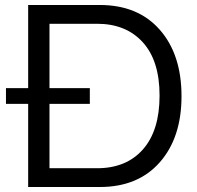

<svg xmlns="http://www.w3.org/2000/svg" viewBox="-20 -749 789 769"><path d="M3.9 -333V-396H92.8V-729H379.9Q532.7 -729 619.9 -629.9Q707 -530.8 707 -363.8Q707 -197.8 619.9 -98.9Q532.7 0 379.9 0H92.8V-333ZM178.2 -75.2H369.1Q485.8 -75.2 552.5 -150.6Q619.1 -226.1 619.1 -366.2Q619.1 -505.9 551.8 -579.8Q484.4 -653.8 369.1 -653.8H178.2V-396H339.8V-333H178.2Z"/></svg>

Font: Lumene Sans
Style: Regular
Weight: 400
Designer: Deni Anggara
Version: Version 1.003;Glyphs 3.1.2 (3151)